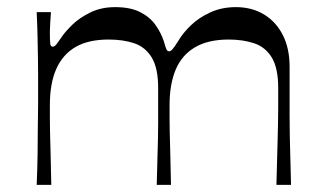

<svg xmlns="http://www.w3.org/2000/svg" viewBox="-20 -519 907 539"><path d="M83 0Q85 -49 85.5 -84Q86 -119 86 -144.5Q86 -170 86.5 -189.5Q87 -209 87 -227Q87 -245 87 -266Q87 -290 87 -311.5Q87 -333 86.5 -357Q86 -381 85.5 -411.5Q85 -442 83 -485H123Q122 -470 121 -455Q120 -440 120 -430Q120 -405 121 -396.5Q122 -388 128 -388Q133 -388 137.5 -393.5Q142 -399 153 -415Q163 -430 183 -449.5Q203 -469 233.5 -484Q264 -499 303 -499Q346 -499 373.5 -485Q401 -471 416.5 -449Q432 -427 440 -403Q445 -385 447.5 -380Q450 -375 455 -375Q459 -375 464 -380.5Q469 -386 481 -405Q494 -427 516.5 -448.5Q539 -470 571 -484.5Q603 -499 642 -499Q687 -499 721 -478.5Q755 -458 774 -420.5Q793 -383 793 -332Q793 -287 793 -254Q793 -221 793 -193.5Q793 -166 793.5 -139Q794 -112 795 -78.5Q796 -45 797 0H756Q757 -44 758 -75Q759 -106 759.5 -130Q760 -154 760.5 -174.5Q761 -195 761 -218Q761 -241 761 -272Q761 -328 743 -357.5Q725 -387 693.5 -397.5Q662 -408 622 -408Q564 -408 527 -386Q490 -364 473 -323Q456 -282 456 -224Q456 -204 456 -187Q456 -170 456.5 -147.5Q457 -125 458 -90Q459 -55 460 0H420Q421 -44 422 -75.5Q423 -107 423.5 -130.5Q424 -154 424 -175Q424 -196 424 -218.5Q424 -241 424 -272Q424 -328 406 -357.5Q388 -387 357 -397.5Q326 -408 285 -408Q228 -408 192 -387Q156 -366 138 -325.5Q120 -285 120 -224Q120 -204 120 -186.5Q120 -169 120.5 -146.5Q121 -124 122 -89Q123 -54 124 0Z"/></svg>

Font: Ojuju Medium
Style: Regular
Weight: 500
Designer: Chisaokwu Joboson, Mirko Velimirovic
Foundry: Udi Foundry
Version: Version 1.000